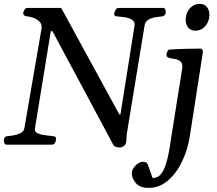

<svg xmlns="http://www.w3.org/2000/svg" viewBox="-24 -733 1102 973"><path d="M8.3 0Q1.5 0 -1.5 -7.1Q-4.4 -14.2 -4.4 -20.5Q-4.4 -30.3 -0.5 -36.1Q3.4 -42 13.7 -43Q29.3 -44.4 48.3 -47.9Q67.4 -51.3 82.3 -59.8Q97.2 -68.4 99.6 -84L186.5 -587.9Q187 -590.3 187 -595.2Q187 -613.8 174.6 -625.2Q162.1 -636.7 145 -642.8Q127.9 -648.9 114.3 -649.9Q92.3 -651.9 93.8 -668Q94.2 -673.3 100.1 -683.1Q106 -692.9 114.3 -692.9H286.1L580.6 -153.3H586.4L657.7 -602.5Q658.2 -604.5 658.2 -607.9Q658.2 -626.5 641.8 -635Q625.5 -643.6 604.7 -646.2Q584 -648.9 569.8 -649.9Q554.7 -651.4 554.7 -660.6Q554.7 -670.9 561 -681.9Q567.4 -692.9 576.2 -692.9H803.2Q811.5 -692.9 814.2 -683.1Q816.9 -673.3 815.9 -668Q813 -651.9 796.4 -649.9Q781.2 -648.4 762 -645.3Q742.7 -642.1 727.3 -632.8Q711.9 -623.5 708.5 -602.5L618.7 -55.2Q617.2 -45.9 617.2 -39.8Q617.2 -33.7 616.2 -19.5Q614.7 1 603 7.8Q591.3 14.6 581.1 14.6Q576.2 14.6 570.1 13.2Q564 11.7 558.8 9.3Q553.7 6.8 551.8 3.9L241.7 -575.2H233.4L152.8 -80.6Q150.4 -64.5 167.2 -57.1Q184.1 -49.8 206.8 -47.4Q229.5 -44.9 244.1 -43Q252.4 -42 256.1 -39.8Q259.8 -37.6 259.8 -30.8Q259.8 -14.6 253.4 -7.3Q247.1 0 240.2 0ZM728.5 219.2Q685.5 219.2 664.8 195.1Q644 170.9 644 146.5Q644 129.4 654.1 116Q664.1 102.5 677 94.7Q689.9 86.9 699.2 86.9Q720.2 86.9 724.1 98.6L749.5 169.4Q762.2 168.9 774.7 163.3Q787.1 157.7 799.1 138.9Q811 120.1 822 80.6Q833 41 842.3 -27.3L900.4 -392.1Q900.4 -416 887.5 -424.3Q874.5 -432.6 857.7 -434.8Q840.8 -437 829.1 -440.9Q825.2 -442.4 822.5 -445.8Q819.8 -449.2 819.8 -455.6Q819.8 -463.4 824.2 -472.4Q828.6 -481.4 835 -481.9Q884.3 -484.9 927.7 -485.8Q971.2 -486.8 992.2 -486.8Q996.1 -486.8 1000.2 -482.9Q1004.4 -479 1003.9 -467.3L938 -43Q927.7 23.9 899.4 84Q871.1 144 827.6 181.6Q784.2 219.2 728.5 219.2ZM966.8 -577.6Q942.9 -577.6 929.9 -593Q917 -608.4 917 -631.8Q917 -654.3 926 -672.6Q935.1 -690.9 951.2 -702.1Q967.3 -713.4 987.3 -713.4Q1011.2 -713.4 1024.2 -697.8Q1037.1 -682.1 1037.1 -658.2Q1037.1 -636.2 1027.8 -617.9Q1018.6 -599.6 1002.7 -588.6Q986.8 -577.6 966.8 -577.6Z"/></svg>

Font: Gelasio
Style: Italic
Weight: 400
Italic angle: -8.5°
Designer: Eben Sorkin
Foundry: Eben Sorkin
Version: Version 1.008